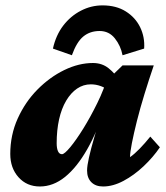

<svg xmlns="http://www.w3.org/2000/svg" viewBox="-20 -675 608 703"><path d="M126 7.8Q78.1 7.8 47.9 -25.9Q17.6 -59.6 17.6 -111.3Q17.6 -180.7 44.9 -241.2Q72.3 -301.8 117.2 -347.2Q162.1 -392.6 215.3 -418.5Q268.6 -444.3 320.3 -444.3Q353.5 -444.3 377.4 -425.3Q401.4 -406.2 424.8 -372.1L380.9 -341.8Q366.2 -353.5 348.6 -359.9Q331.1 -366.2 312.5 -366.2Q285.2 -366.2 262.2 -350.6Q239.3 -335 222.2 -306.2Q205.1 -277.3 196.3 -237.8Q187.5 -198.2 187.5 -150.4Q187.5 -131.8 192.4 -121.1Q197.3 -110.4 207 -110.4Q215.8 -110.4 237.3 -136.2Q258.8 -162.1 285.2 -204.6Q311.5 -247.1 336.4 -297.9Q361.3 -348.6 376 -399.4L396.5 -404.3L428.7 -435.5H543Q525.4 -383.8 509.3 -331.5Q493.2 -279.3 481.4 -232.4Q469.7 -185.5 462.9 -150.9Q456.1 -116.2 456.1 -99.6Q472.7 -111.3 491.7 -130.9Q510.7 -150.4 530.3 -174.8L565.4 -135.7Q541 -99.6 505.9 -66.4Q470.7 -33.2 432.1 -12.7Q393.6 7.8 357.4 7.8Q330.1 7.8 314.5 -7.8Q298.8 -23.4 298.8 -50.8Q298.8 -67.4 305.7 -98.1Q312.5 -128.9 326.2 -175.8Q339.8 -222.7 360.4 -286.1H366.2Q336.9 -194.3 299.3 -128.4Q261.7 -62.5 218.3 -27.3Q174.8 7.8 126 7.8ZM243.2 -472.7 173.8 -497.1Q184.6 -545.9 211.4 -581.1Q238.3 -616.2 275.9 -635.7Q313.5 -655.3 355.5 -655.3Q405.3 -655.3 440.4 -633.3Q475.6 -611.3 493.2 -575.2Q510.7 -539.1 507.8 -497.1L428.7 -472.7Q421.9 -507.8 400.4 -534.7Q378.9 -561.5 344.7 -561.5Q309.6 -561.5 285.2 -541.5Q260.7 -521.5 243.2 -472.7Z"/></svg>

Font: Crimson Pro Black
Style: Italic
Weight: 900
Italic angle: -12°
Designer: Jacques Le Bailly
Foundry: Baron von Fonthausen
Version: Version 1.003